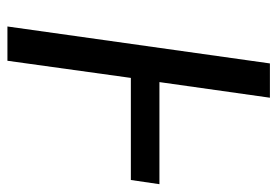

<svg xmlns="http://www.w3.org/2000/svg" viewBox="-132 -596 729 504"><g transform="rotate(90 232.0 -344.5)"><path d="M453 -324H185L140 0H50L147 -689H237L196 -399H464Z"/></g></svg>

Font: Fira Sans Condensed
Style: Italic
Weight: 400
Width: 3
Italic angle: -8°
Designer: bBox Type GmbH & Carrois Corporate GbR & Edenspiekermann AG
Foundry: bBox Type GmbH & Carrois Corporate GbR & Edenspiekermann AG
Version: Version 4.301